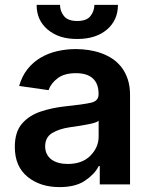

<svg xmlns="http://www.w3.org/2000/svg" viewBox="-20 -753 615 784"><path d="M40.5 -153.1Q40.5 -214.5 70.3 -248.6Q99.8 -282.3 147.4 -297.9Q171.2 -305.8 196 -310.9Q220.9 -316.1 247.5 -318.9Q284.1 -322.8 309.7 -326.3Q335.2 -329.9 351.2 -333.5Q382.5 -340.2 382.5 -367.9V-370Q382.5 -410.9 359.4 -432.5Q336.3 -454.2 290.1 -454.2Q242.5 -454.2 215.6 -433.6Q187.9 -413 178.3 -384.9L58.2 -402Q69.6 -442.1 92.3 -470.7Q115.1 -499.3 145.8 -517.4Q176.5 -535.5 213.2 -544Q250 -552.6 289.4 -552.6Q315.3 -552.6 341.8 -548.7Q368.3 -544.7 392.9 -536Q417.6 -527.3 439.1 -513Q460.6 -498.6 476.6 -477.8Q492.5 -457 501.8 -429Q511 -400.9 511 -365.1V0H387.4V-74.9H383.2Q374.3 -57.5 360.3 -42.8Q346.2 -28.1 326.7 -14.9Q288 11 223 11Q144.2 11 92.7 -30.9Q40.5 -73.2 40.5 -153.1ZM129.6 -733H225.1Q225.1 -707.4 241.1 -687.5Q257.1 -667.3 295.1 -667.3Q333.5 -667.3 349.1 -687.1Q365.1 -707.4 365.4 -733H461.6Q461.6 -670.8 416.9 -632.5Q371.8 -593.8 295.1 -593.8Q256.4 -593.8 226.7 -603.5Q197.1 -613.3 174.4 -632.5Q129.3 -670.8 129.6 -733ZM256.4 -83.5Q315.3 -83.5 348.7 -116.8Q382.8 -150.9 382.8 -195.7V-259.9Q375 -253.2 353 -248.2Q342 -245.7 330.1 -243.6Q318.2 -241.5 306.5 -239.5Q294.7 -237.6 284.1 -236Q273.4 -234.4 264.9 -233.3Q243.3 -230.1 225.7 -224.4Q208.1 -218.8 193.2 -209.9Q164.4 -192.5 164.4 -155.2Q164.4 -137.8 171.2 -124.3Q177.9 -110.8 190.2 -101.7Q202.4 -92.7 219.3 -88.1Q236.2 -83.5 256.4 -83.5Z"/></svg>

Font: Inter P Semi Bold
Style: Regular
Weight: 600
Designer: Rasmus Andersson
Foundry: rsms
Version: Version 3.018;git-588b23468